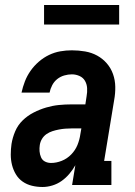

<svg xmlns="http://www.w3.org/2000/svg" viewBox="-20 -739 540 767"><path d="M150 8Q128 8 107.5 3Q87 -2 70.5 -13.5Q54 -25 43.5 -42.5Q33 -60 28 -80Q23 -100 23 -121.5Q23 -143 26 -164Q30 -189 40.5 -214Q51 -239 70.5 -258Q90 -277 114.5 -289.5Q139 -302 164.5 -309.5Q190 -317 215 -319.5Q240 -322 266 -322H321L326 -355Q329 -371 328 -387Q327 -403 319.5 -416Q312 -429 297.5 -435.5Q283 -442 267 -442Q252 -442 236.5 -437.5Q221 -433 208.5 -423Q196 -413 188.5 -398.5Q181 -384 178 -369H66Q71 -392 79.5 -414Q88 -436 102 -456Q116 -476 135 -492.5Q154 -509 176 -519.5Q198 -530 221 -534Q244 -538 267 -538Q294 -538 320 -533.5Q346 -529 368 -517Q390 -505 406.5 -486Q423 -467 431.5 -443Q440 -419 440.5 -392.5Q441 -366 436 -339L396 -96H425V0H268L281 -79Q271 -61 257 -44.5Q243 -28 226 -16Q209 -4 189 2Q169 8 150 8ZM184 -88Q205 -88 226.5 -96.5Q248 -105 264.5 -122Q281 -139 289.5 -160Q298 -181 301 -203L305 -226H266Q253 -226 240.5 -225Q228 -224 215 -221.5Q202 -219 189.5 -215Q177 -211 166 -203.5Q155 -196 148 -184.5Q141 -173 139 -160Q137 -147 138 -134.5Q139 -122 144 -110.5Q149 -99 160 -93.5Q171 -88 184 -88ZM156 -641V-719H456V-641Z"/></svg>

Font: Iosevka Curly Slab Oblique
Style: Bold
Weight: 700
Italic angle: -9°
Monospace: yes
Designer: Belleve Invis
Foundry: Belleve Invis
Version: Version 11.1.0; ttfautohint (v1.8.3)